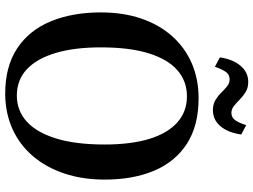

<svg xmlns="http://www.w3.org/2000/svg" viewBox="-141 -847 1000 758"><g transform="rotate(90 359.0 -468.0)"><path d="M353 11.5Q243 12 171 -35.8Q99 -83.5 64 -169Q29 -254.5 29 -365.5Q29 -454.5 53.2 -525.5Q77.5 -596.5 122.5 -647.2Q167.5 -698 229.8 -725Q292 -752 367.5 -752Q476 -752 547.2 -706Q618.5 -660 653.8 -576.8Q689 -493.5 689 -381.5Q689 -293.5 664.8 -221.5Q640.5 -149.5 596 -97.5Q551.5 -45.5 489.8 -17.5Q428 10.5 353 11.5ZM357.5 -34.5Q416.5 -34.5 459.8 -73.5Q503 -112.5 526.8 -189.8Q550.5 -267 550.5 -381.5Q550.5 -483.5 528.8 -556Q507 -628.5 464.2 -667.2Q421.5 -706 360 -706Q301 -706 257.8 -668.8Q214.5 -631.5 190.8 -556Q167 -480.5 167 -366Q167 -262.5 189 -188.2Q211 -114 253.2 -74.2Q295.5 -34.5 357.5 -34.5ZM415 -808.5Q391.5 -808.5 375 -818.5Q358.5 -828.5 345.8 -841.5Q333 -854.5 320.8 -864.5Q308.5 -874.5 293 -874.5Q273.5 -874.5 262.8 -858Q252 -841.5 243.5 -816.5L206.5 -836Q214 -887.5 239.8 -917.8Q265.5 -948 303 -948Q326.5 -948 343 -938Q359.5 -928 372.5 -915Q385.5 -902 397.8 -892Q410 -882 425 -881.5Q444.5 -881.5 455.2 -897.5Q466 -913.5 474 -940L511 -920.5Q503.5 -867.5 478 -838Q452.5 -808.5 415 -808.5Z"/></g></svg>

Font: Merriweather 60pt SemiBold
Style: Regular
Weight: 600
Version: Version 2.100